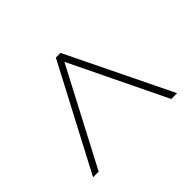

<svg xmlns="http://www.w3.org/2000/svg" viewBox="-97 -865 701 701"><g transform="rotate(-45 253.0 -514.5)"><path d="M36 -312H65L260 -684L440 -312H470L273 -717H249Z"/></g></svg>

Font: Noto Sans Georgian SemiCondensed Thin
Style: Regular
Weight: 100
Width: 4
Designer: Monotype Design Team, Akaki Razmadze
Foundry: Google LLC
Version: Version 2.005